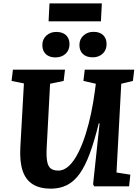

<svg xmlns="http://www.w3.org/2000/svg" viewBox="-20 -1118 841 1152"><path d="M679 -83 762 -70 754.5 0H545.5L538.5 -12L577.5 -378H572.5Q546.5 -272 518.8 -197Q491 -122 457.8 -75.5Q424.5 -29 382 -7.5Q339.5 14 285 14Q219 14 176.5 -12.5Q134 -39 115.7 -94Q97.5 -149 102 -233L123.5 -617.5L49.5 -632.5L57.5 -700H370L362 -632.5L280.5 -615.5L260 -230Q257.5 -180.5 262.8 -150.5Q268 -120.5 284 -107.5Q300 -94.5 329 -94.5Q364.5 -94.5 394.8 -123.5Q425 -152.5 449.7 -202Q474.5 -251.5 494 -313.3Q513.5 -375 527.2 -441.5Q541 -508 549 -570L555 -615.5L480.5 -632.5L488.5 -700H785.5L777.5 -632.5L707.5 -615.5ZM234 -847.8Q234 -882.5 258.2 -904.5Q282.3 -926.5 317.6 -926.5Q355.5 -926.5 376.3 -906.8Q397 -887 397 -852.6Q397 -817 373.3 -795.2Q349.5 -773.5 312.5 -773.5Q276 -773.5 255 -793.2Q234 -813 234 -847.8ZM456.5 -848.3Q456.5 -883 481 -905Q505.5 -927 541 -927Q578.3 -927 598.9 -907.3Q619.5 -887.5 619.5 -853.1Q619.5 -817.5 595.8 -795.7Q572 -774 536 -774Q498.9 -774 477.7 -793.7Q456.5 -813.5 456.5 -848.3ZM277 -1097.5H591L585.5 -990H271.5Z"/></svg>

Font: Literata
Style: Italic
Weight: 400
Italic angle: -2°
Designer: Latin by Veronika Burian and Jose Scaglione. Greek by Irene Vlachou. Cyrillic by Vera Evstafieva
Foundry: TypeTogether
Version: Version 3.103;gftools[0.9.29]